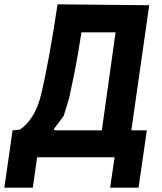

<svg xmlns="http://www.w3.org/2000/svg" viewBox="-56 -724 747 884"><path d="M-36 140 2 -124 35 -127Q67 -147 94 -190Q121 -233 136 -300Q151 -364 169.5 -464Q188 -564 209 -704L631 -700L531 0H115L95 140ZM201 -124H413L476 -575H319Q303 -470 288.5 -397.5Q274 -325 264 -280Q259 -260 251.5 -236.5Q244 -213 237 -190L199 -139Q193 -132 192.5 -128Q192 -124 201 -124ZM451 140 485 -91 475 -124H620L582 140Z"/></svg>

Font: Finlandica SemiBold
Style: Italic
Weight: 600
Italic angle: -8°
Designer: Niklas Ekholm, Juho Hiilivirta, Jaakko Suomalainen
Foundry: Helsinki Type Studio
Version: Version 1.063